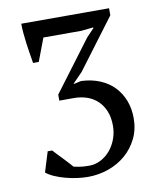

<svg xmlns="http://www.w3.org/2000/svg" viewBox="-78 -724 656 797"><g transform="rotate(-10 250.0 -326.0)"><path d="M241.2 -33.2Q267.6 -33.2 290.5 -45.2Q313.5 -57.1 330.6 -77.4Q347.7 -97.7 357.4 -124Q367.2 -150.4 367.2 -179.7Q367.2 -214.8 356.4 -241.2Q345.7 -267.6 326.9 -285.4Q308.1 -303.2 282.7 -312Q257.3 -320.8 228 -320.8H166V-346.2L325.7 -559.1L357.4 -592.3V-595.7L306.6 -590.3H146.5L109.9 -493.7H85.9Q82.5 -514.2 78.9 -536.6Q75.2 -559.1 72.3 -581.3Q69.3 -603.5 67.6 -624.5Q65.9 -645.5 65.9 -662.6H436V-632.8L277.8 -421.9L237.3 -380.4V-378.4L269.5 -385.3Q314 -383.3 349.1 -368.4Q384.3 -353.5 408.2 -328.1Q432.1 -302.7 444.8 -269Q457.5 -235.4 457.5 -195.8Q457.5 -148.4 438.7 -110.1Q419.9 -71.8 388.4 -44.7Q356.9 -17.6 315.4 -2.9Q273.9 11.7 229 11.7Q207 11.7 182.4 8.3Q157.7 4.9 134.3 -1.5Q110.8 -7.8 90.1 -16.8Q69.3 -25.9 55.7 -37.1L82 -122.1H101.1Q106.9 -115.2 116.7 -105Q126.5 -94.7 137.5 -83.3Q148.4 -71.8 158.9 -60.5Q169.4 -49.3 176.8 -40.5Q186.5 -38.6 201.4 -35.9Q216.3 -33.2 241.2 -33.2Z"/></g></svg>

Font: PT Astra Serif
Style: Regular
Weight: 400
Designer: A.Korolkova, I. Chaeva
Foundry: ParaType Ltd
Version: Version 1.002